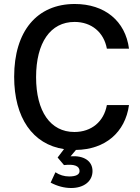

<svg xmlns="http://www.w3.org/2000/svg" viewBox="-20 -736 700 963"><path d="M337 207C401 207 444 173 444 122C444 71 400 43 334 48L361 16C508 14 608 -72 627 -209H516C501 -126 439 -74 353 -74C233 -74 161 -177 161 -349C161 -522 233 -626 354 -626C439 -626 501 -574 516 -492H627C609 -631 505 -716 355 -716C165 -716 51 -579 51 -351C51 -145 144 -12 301 12L269 54L301 92C352 86 379 96 379 122C379 140 360 149 327 149C302 149 279 142 258 128L234 180C268 198 303 207 337 207Z"/></svg>

Font: Uncut Plan8
Style: Regular
Weight: 400
Designer: Kasper Nordkvist
Foundry: UNCUT.wtf
Version: Version 1.002;Glyphs 3.1.2 (3151)